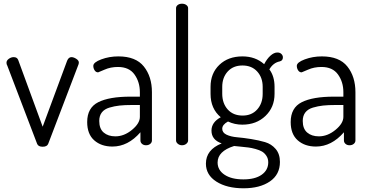

<svg xmlns="http://www.w3.org/2000/svg" viewBox="-20 -783 1995 1035"><path d="M180 -8 19 -430Q15 -436 15 -445Q15 -457 27.5 -466Q40 -475 54 -475Q72 -475 78 -460L210 -100L342 -456Q350 -475 365 -475Q377 -475 391 -466Q405 -457 405 -446Q405 -438 401 -430L240 -8Q234 8 210 8Q186 8 180 -8Z M618 -479Q712 -479 755.5 -424.5Q799 -370 799 -286V-26Q799 -15 790 -7.5Q781 0 767 0Q754 0 745.5 -7.5Q737 -15 737 -26V-70Q670 7 586 7Q526 7 488 -26.5Q450 -60 450 -125Q450 -202 509.5 -232Q569 -262 683 -262H734V-286Q734 -341 705 -381.5Q676 -422 616 -422Q576 -422 543.5 -407.5Q511 -393 509 -393Q497 -393 490 -404Q483 -415 483 -428Q483 -447 526 -463Q569 -479 618 -479ZM734 -153V-217H692Q652 -217 624.5 -214Q597 -211 570 -203Q543 -195 529 -177Q515 -159 515 -131Q515 -89 539 -68.5Q563 -48 602 -48Q649 -48 691.5 -83Q734 -118 734 -153Z M994 -739V-26Q994 -16 984.5 -8Q975 0 961 0Q948 0 938.5 -8Q929 -16 929 -26V-739Q929 -749 938 -756Q947 -763 961 -763Q975 -763 984.5 -756Q994 -749 994 -739Z M1286 -111Q1245 -111 1209 -128Q1178 -111 1178 -89Q1178 -68 1201 -57Q1224 -46 1258.5 -43Q1293 -40 1333.5 -33.5Q1374 -27 1408.5 -17Q1443 -7 1466 20Q1489 47 1489 90Q1489 158 1435 195Q1381 232 1293 232Q1203 232 1146.5 196Q1090 160 1090 99Q1090 24 1175 -10Q1120 -29 1120 -79Q1120 -124 1170 -151Q1115 -197 1115 -277V-315Q1115 -388 1162.5 -433.5Q1210 -479 1287 -479Q1357 -479 1404 -437Q1419 -466 1438 -483Q1457 -500 1475 -500Q1489 -500 1497 -492Q1505 -484 1505 -474Q1505 -456 1488 -452Q1453 -445 1432 -409Q1460 -372 1460 -315V-277Q1460 -205 1411 -158Q1362 -111 1286 -111ZM1396 -277V-315Q1396 -365 1366.5 -397.5Q1337 -430 1287 -430Q1237 -430 1207.5 -397.5Q1178 -365 1178 -315V-278Q1178 -226 1207.5 -193Q1237 -160 1288 -160Q1337 -160 1366.5 -193Q1396 -226 1396 -277ZM1426 92Q1426 72 1416 57Q1406 42 1392.5 34Q1379 26 1357 20Q1335 14 1318.5 12Q1302 10 1277 7.5Q1252 5 1242 4Q1153 32 1153 93Q1153 134 1190.5 159Q1228 184 1292 184Q1355 184 1390.5 159Q1426 134 1426 92Z M1715 -479Q1809 -479 1852.5 -424.5Q1896 -370 1896 -286V-26Q1896 -15 1887 -7.5Q1878 0 1864 0Q1851 0 1842.5 -7.5Q1834 -15 1834 -26V-70Q1767 7 1683 7Q1623 7 1585 -26.5Q1547 -60 1547 -125Q1547 -202 1606.5 -232Q1666 -262 1780 -262H1831V-286Q1831 -341 1802 -381.5Q1773 -422 1713 -422Q1673 -422 1640.5 -407.5Q1608 -393 1606 -393Q1594 -393 1587 -404Q1580 -415 1580 -428Q1580 -447 1623 -463Q1666 -479 1715 -479ZM1831 -153V-217H1789Q1749 -217 1721.5 -214Q1694 -211 1667 -203Q1640 -195 1626 -177Q1612 -159 1612 -131Q1612 -89 1636 -68.5Q1660 -48 1699 -48Q1746 -48 1788.5 -83Q1831 -118 1831 -153Z"/></svg>

Font: Dosis
Style: Regular
Weight: 400
Designer: Edgar Tolentino, Pablo Impallari, Igino Marini
Foundry: Edgar Tolentino, Pablo Impallari, Igino Marini
Version: Version 1.007